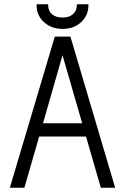

<svg xmlns="http://www.w3.org/2000/svg" viewBox="-20 -877 584 897"><path d="M236 -706H309L518 0H451L382 -239H163L94 0H26ZM364 -301 272 -619 181 -301ZM151 -852V-857H205V-853Q205 -826 223 -810.5Q241 -795 273 -795Q303 -795 321 -811Q339 -827 339 -853V-857H393V-852Q393 -805 359 -773.5Q325 -742 273 -742Q220 -742 185.5 -773.5Q151 -805 151 -852Z"/></svg>

Font: Lineal Light
Style: Regular
Weight: 300
Designer: Created by Frank Adebiaye with contributions from Anton Moglia & Ariel Martín Pérez
Created by Frank ADEBIAYE with FontF
Foundry: Velvetyne Type Foundry
Version: Version 2.000